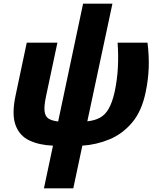

<svg xmlns="http://www.w3.org/2000/svg" viewBox="-20 -780 854 1040"><path d="M218 240 267 9Q192 6 138.5 -19.5Q85 -45 64 -103Q43 -161 64 -261L125 -549H291L229 -257Q218 -205 221.5 -177Q225 -149 243 -137.5Q261 -126 295 -122L430 -760H589L453 -123Q493 -127 521.5 -142.5Q550 -158 569 -191.5Q588 -225 601 -282Q615 -348 618.5 -413.5Q622 -479 617 -549H779Q788 -476 785.5 -411.5Q783 -347 769 -281Q748 -178 695.5 -116Q643 -54 572.5 -25Q502 4 426 9L377 240Z"/></svg>

Font: Noto Sans ExtraBold
Style: Italic
Weight: 800
Italic angle: -12°
Designer: Monotype Design Team
Foundry: Monotype Imaging Inc.
Version: Version 2.013; ttfautohint (v1.8.4.7-5d5b)